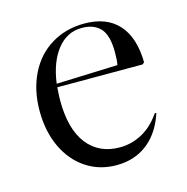

<svg xmlns="http://www.w3.org/2000/svg" viewBox="-75 -506 572 587"><g transform="rotate(-15 211.5 -212.0)"><path d="M379 -114 383 -112 379 -101Q359 -48 319.5 -19Q280 10 225 10Q171 10 129 -18Q87 -46 63.5 -96Q40 -146 40 -211Q40 -276 65 -327Q90 -378 136 -406Q182 -434 241 -434Q311 -434 348.5 -392.5Q386 -351 387 -272L381 -267H111Q109 -241 109 -226Q109 -135 146 -87.5Q183 -40 249 -40Q283 -40 314.5 -55.5Q346 -71 370 -102ZM112 -278 306 -285Q309 -297 309 -325Q309 -379 288.5 -401Q268 -423 230 -423Q183 -423 152 -384Q121 -345 112 -278Z"/></g></svg>

Font: Libre Caslon Display
Style: Regular
Weight: 400
Designer: Pablo Impallari, Rodrigo Fuenzalida
Foundry: Pablo Impallari, Rodrigo Fuenzalida
Version: Version 1.100; ttfautohint (v1.6) -l 8 -r 50 -G 200 -x 14 -D